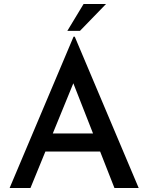

<svg xmlns="http://www.w3.org/2000/svg" viewBox="-20 -938 740 958"><path d="M28 0 347 -755H353L672 0H551L319 -591L394 -640L132 0ZM221 -272H481L517 -182H190ZM509 -918 379 -784H316L397 -918Z"/></svg>

Font: Reem Kufi Fun
Style: Regular
Weight: 400
Designer: Khaled Hosny
Version: Version 1.005